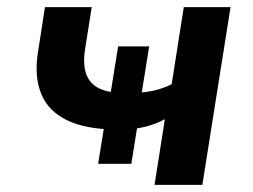

<svg xmlns="http://www.w3.org/2000/svg" viewBox="-20 -518 710 538"><path d="M413 0 442 -184Q416 -170 387.5 -163Q359 -156 333 -155L367 -178L348 -59H255L274 -177L304 -155Q219 -156 167 -181.5Q115 -207 95.5 -255Q76 -303 86 -369L106 -498H237L218 -378Q212 -336 222 -309.5Q232 -283 257.5 -270.5Q283 -258 323 -258L288 -245L311 -388H398L375 -245L352 -258Q381 -258 408 -263.5Q435 -269 461 -282L495 -498H626L547 0Z"/></svg>

Font: Nunito Sans 8pt
Style: Bold Italic
Weight: 700
Italic angle: -9°
Version: Version 3.101;gftools[0.9.27]